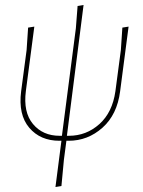

<svg xmlns="http://www.w3.org/2000/svg" viewBox="-20 -563 576 772"><path d="M219 3Q142 3 97.5 -49.5Q53 -102 65 -196L87 -362L93 -452L118 -456L84 -197Q73 -112 112.5 -64.5Q152 -17 220 -17H229L285 -449L292 -539L316 -543L249 -17H257Q327 -17 379.5 -64Q432 -111 444 -196L466 -362L472 -452L497 -456L463 -196Q451 -102 392 -49.5Q333 3 256 3H247L237 79L227 185L203 189L227 3Z"/></svg>

Font: Alegreya Sans Thin
Style: Italic
Weight: 100
Italic angle: -7°
Designer: Juan Pablo del Peral
Foundry: Huerta Tipografica
Version: Version 2.007